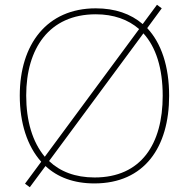

<svg xmlns="http://www.w3.org/2000/svg" viewBox="-20 -760 794 806"><path d="M690 -358C690 -482 657 -579 598 -642L659 -725L639 -740L579 -659C529 -702 463 -725 382 -725C177 -725 63 -574 63 -359C63 -244 94 -147 153 -81L85 11L105 26L171 -63C221 -16 290 10 376 10C587 10 690 -143 690 -358ZM90 -359C90 -556 186 -700 382 -700C457 -700 518 -678 564 -638L168 -102C116 -164 90 -253 90 -359ZM663 -358C663 -156 573 -15 377 -15C296 -15 232 -40 186 -84L582 -620C635 -562 663 -473 663 -358Z"/></svg>

Font: Noto Sans Gujarati UI Thin
Style: Regular
Weight: 100
Designer: Jelle Bosma - Monotype Design Team, Universal Thirst
Foundry: Monotype Imaging Inc.
Version: Version 2.106